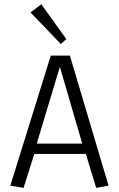

<svg xmlns="http://www.w3.org/2000/svg" viewBox="-20 -893 569 919"><path d="M92.8 6.3 29.3 -4.4 223.1 -627H314.5L499.5 -4.4L440.4 6.3L383.8 -179.2L412.1 -156.2H122.6L151.4 -179.2ZM149.4 -184.1 133.8 -205.6H395.5L379.9 -184.1L260.3 -594.2H272.9ZM271.5 -682.1 126 -833.5 177.7 -872.6 297.4 -706.1Z"/></svg>

Font: Anaheim
Style: Regular
Weight: 400
Designer: Vernon Adams
Foundry: Vernon Adams
Version: Version 2.001